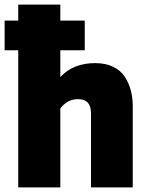

<svg xmlns="http://www.w3.org/2000/svg" viewBox="-30 -820 644 840"><path d="M233.9 -799.8V-730H340.8V-600.1H233.9V-482.9Q290 -543.9 386.2 -543.9Q431.2 -543.9 464.4 -528.1Q497.6 -512.2 515.6 -484.6Q533.7 -457 542.2 -424.8Q550.8 -392.6 550.8 -355V0H368.2V-325.2Q368.2 -386.2 311 -386.2Q284.2 -386.2 263.9 -373.3Q243.7 -360.4 233.9 -345.2V0H49.8V-600.1H-9.8V-730H49.8V-799.8Z"/></svg>

Font: Cooper Hewitt
Style: Heavy
Weight: 713
Designer: Village Type and Design LLC
Foundry: Cooper Hewitt Smithsonian Design Museum
Version: 1.000